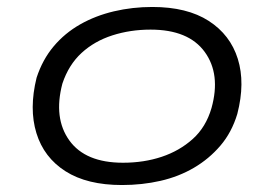

<svg xmlns="http://www.w3.org/2000/svg" viewBox="-20 -523 787 551"><path d="M330 8Q230 8 168 -31.5Q106 -71 84.5 -141Q63 -211 85 -300Q102 -352 134 -390Q166 -428 210 -453Q254 -478 307 -490.5Q360 -503 417 -503Q517 -503 579 -463Q641 -423 662.5 -354Q684 -285 661 -196Q645 -143 612.5 -105Q580 -67 536.5 -41.5Q493 -16 440.5 -4Q388 8 330 8ZM333 -56Q393 -56 444 -73Q495 -90 533 -124Q571 -158 587 -213Q614 -310 567.5 -374Q521 -438 412 -438Q354 -438 302.5 -421.5Q251 -405 214 -371Q177 -337 159 -283Q133 -184 179 -120Q225 -56 333 -56Z"/></svg>

Font: Nunito Sans 7pt Expanded Light
Style: Italic
Weight: 300
Width: 7
Italic angle: -9°
Designer: Vernon Adams
Foundry: Vernon Adams
Version: Version 3.101;gftools[0.9.27]